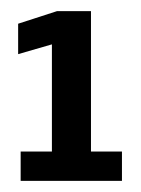

<svg xmlns="http://www.w3.org/2000/svg" viewBox="-20 -699 252 344"><path d="M17 -375V-427.5H73V-619.5L12.5 -602V-656.5L82 -679H143V-427.5H198.5V-375Z"/></svg>

Font: Anybody Condensed Regular
Style: Bold
Weight: 700
Width: 3
Designer: Tyler Finck
Foundry: Etcetera Type Company
Version: Version 1.010; ttfautohint (v1.8.3) -l 8 -r 50 -G 200 -x 14 